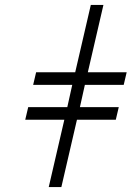

<svg xmlns="http://www.w3.org/2000/svg" viewBox="-20 -756 532 776"><path d="M291 -272 228 0H177L240 -272H82L94 -323H252L272 -413H114L126 -464H284L347 -736H398L335 -464H492L480 -413H323L303 -323H460L448 -272Z"/></svg>

Font: Perun
Style: Bold Italic
Weight: 700
Italic angle: -12°
Foundry: Copyright (c) Stefan Peev, Context Ltd, 2016
Version: Version 1.027